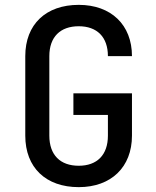

<svg xmlns="http://www.w3.org/2000/svg" viewBox="-20 -760 640 790"><path d="M304 10C437 10 523 -72 523 -202V-376H282V-287H424V-202C424 -122 379 -78 304 -78C228 -78 183 -122 183 -202V-529C183 -608 228 -652 304 -652C379 -652 424 -608 424 -529H523C523 -658 437 -740 304 -740C169 -740 84 -660 84 -529V-202C84 -70 169 10 304 10Z"/></svg>

Font: Tekne LDO Medium
Style: Regular
Weight: 500
Monospace: yes
Designer: Alessio Laiso, Mario Rullo, Paolo Rosset
Foundry: Alessio Laiso
Version: Version 1.000;hotconv 1.0.109;makeotfexe 2.5.65596